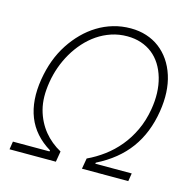

<svg xmlns="http://www.w3.org/2000/svg" viewBox="-107 -846 964 955"><g transform="rotate(15 375.0 -368.5)"><path d="M23.8 0 30.2 -41.2H218.4L219.8 -46.9Q133.9 -98.7 101 -181.6Q68.2 -264.6 86.3 -376.1Q95.2 -430.4 112.4 -476.7Q129.6 -523.1 156.2 -563.9Q181.5 -602.6 213.1 -634.4Q244.7 -666.2 282 -689.1Q319.2 -712 361.9 -724.6Q404.5 -737.2 451.7 -737.2Q495.4 -737.2 532.8 -725.1Q570.3 -713.1 600.5 -690.2Q630.7 -667.3 653.1 -634.8Q675.4 -602.3 688.6 -561.1Q714.5 -480.1 697.8 -376.1Q679.7 -262.1 620.2 -180.8Q560.7 -99.4 455.6 -46.9L454.2 -41.2H642L635.3 0H396.7L406.2 -55Q450.3 -75.6 490.6 -105.5Q530.9 -135.3 563.7 -174.9Q596.6 -214.5 620 -264.4Q643.5 -314.3 653.8 -375Q669 -464.1 648.1 -537.3Q637.4 -574.2 619 -603.3Q600.5 -632.5 574.8 -652.7Q549 -672.9 516.3 -683.8Q483.7 -694.6 445 -694.6Q402 -694.6 363.6 -681.8Q325.3 -669 292.4 -646.7Q259.6 -624.3 232.2 -593.8Q204.9 -563.2 184.1 -527.7Q163.4 -492.2 149.5 -453.3Q135.7 -414.4 129.3 -375Q122.5 -334.2 123 -298.8Q123.6 -263.5 131.7 -232.2Q139.9 -201.3 153.4 -174.9Q166.9 -148.4 184.8 -126.4Q202.8 -104.4 224.8 -86.5Q246.8 -68.5 271.7 -55L262.4 0Z"/></g></svg>

Font: Inter P Extra Light
Style: Italic
Weight: 200
Italic angle: 9.39999°
Designer: Rasmus Andersson
Foundry: rsms
Version: Version 3.018;git-588b23468